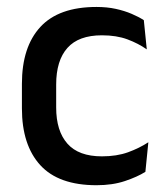

<svg xmlns="http://www.w3.org/2000/svg" viewBox="-20 -521 476 552"><path d="M257.5 11.5Q148.5 11.5 95.8 -46.2Q43 -104 43 -209.5V-280Q43 -386 96 -443.5Q149 -501 257.5 -501Q287.5 -501 312.8 -495.5Q338 -490 358.5 -481.2Q379 -472.5 393.5 -463L402 -379Q378 -396 346.5 -407.8Q315 -419.5 273 -419.5Q206 -419.5 173.8 -383.2Q141.5 -347 141.5 -278V-212Q141.5 -144.5 173.8 -108Q206 -71.5 273 -71.5Q315.5 -71.5 348 -83.2Q380.5 -95 406.5 -112L398 -27Q375 -12.5 339.2 -0.5Q303.5 11.5 257.5 11.5Z"/></svg>

Font: Anek Devanagari Medium Medium
Style: Regular
Weight: 500
Version: Version 1.003